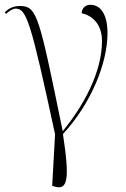

<svg xmlns="http://www.w3.org/2000/svg" viewBox="-33 -564 527 802"><path d="M194 215C250 232 259 188 230 -4C349 -133 416 -302 416 -425C416 -505 387 -544 344 -544C324 -544 309 -530 308 -509C352 -499 393 -464 393 -393C393 -260 314 -120 229 -16C131 -493 123 -539 51 -539C21 -539 3 -528 -13 -513L-8 -506C7 -519 21 -528 32 -528C78 -528 95 -476 197 -3L185 212Z"/></svg>

Font: Noto Serif Display ExtraLight
Style: Regular
Weight: 200
Designer: Monotype Design Team
Foundry: Monotype Imaging Inc.
Version: Version 2.009